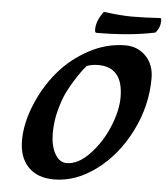

<svg xmlns="http://www.w3.org/2000/svg" viewBox="-56 -862 802 927"><g transform="rotate(5 344.5 -398.5)"><path d="M666 -734Q544 -708 382 -708Q375 -708 375 -724Q375 -767 410 -812Q492 -801 547 -801Q602 -801 684 -806Q689 -806 689 -793Q689 -759 666 -734ZM294 -69Q350 -69 405.5 -127.5Q461 -186 493.5 -264.5Q526 -343 526 -408Q526 -554 405 -554Q385 -554 368 -550Q351 -546 348 -542.5Q345 -539 336 -528Q327 -517 303.5 -481.5Q280 -446 262 -409.5Q244 -373 229.5 -319Q215 -265 215 -206.5Q215 -148 236.5 -108.5Q258 -69 294 -69ZM240 15Q159 15 114.5 -31.5Q70 -78 70 -159.5Q70 -241 107 -332Q144 -423 205 -495.5Q266 -568 351.5 -614Q437 -660 528 -660Q588 -660 627.5 -619Q667 -578 667 -512Q667 -378 605 -255Q543 -132 444 -58.5Q345 15 240 15Z"/></g></svg>

Font: Clara
Style: Regular
Weight: 400
Designer: Proyecto DEMO
Foundry: Proyecto DEMO
Version: Version 1.002